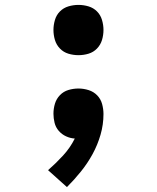

<svg xmlns="http://www.w3.org/2000/svg" viewBox="-20 -558 640 783"><path d="M300 -333Q279 -333 259 -339Q239 -345 224.5 -360Q210 -375 204 -395Q198 -415 198 -436Q198 -456 204 -476.5Q210 -497 224.5 -511.5Q239 -526 259 -532Q279 -538 300 -538Q321 -538 341 -532Q361 -526 375.5 -511.5Q390 -497 396 -476.5Q402 -456 402 -436Q402 -415 396 -395Q390 -375 375.5 -360Q361 -345 341 -339Q321 -333 300 -333ZM253 205 176 136Q208 108 237 76.5Q266 45 285 7Q267 6 249.5 -2Q232 -10 219.5 -24.5Q207 -39 202.5 -57.5Q198 -76 198 -94Q198 -115 204 -135Q210 -155 224.5 -170Q239 -185 259 -191Q279 -197 300 -197Q321 -197 341.5 -190.5Q362 -184 376.5 -169Q391 -154 396.5 -133.5Q402 -113 402 -93Q402 -50 390 -8.5Q378 33 357.5 70.5Q337 108 310 141.5Q283 175 253 205Z"/></svg>

Font: Iosevka Slab XBdEx
Style: Regular
Weight: 800
Width: 7
Monospace: yes
Designer: Belleve Invis
Foundry: Belleve Invis
Version: Version 11.1.0; ttfautohint (v1.8.3)